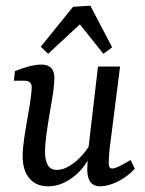

<svg xmlns="http://www.w3.org/2000/svg" viewBox="-20 -651 513 678"><path d="M150 7Q108 7 84 -21Q60 -49 60 -99Q60 -125 65 -159.5Q70 -194 76 -228Q82 -262 86 -286Q88 -301 90 -317Q92 -333 92 -343Q92 -355 85 -360.5Q78 -366 68 -366H29L33 -400Q60 -411 84 -417Q108 -423 126 -423Q172 -423 172 -376Q172 -368 171 -355.5Q170 -343 168 -326Q163 -294 156 -254Q149 -214 144 -177Q139 -140 139 -114Q139 -86 148.5 -68.5Q158 -51 181 -51Q203 -51 227 -66Q251 -81 272 -105Q293 -129 306 -156L312 -130Q286 -63 241.5 -28Q197 7 150 7ZM333 7Q312 7 300.5 -6.5Q289 -20 288 -50Q288 -62 289.5 -84.5Q291 -107 292 -125L326 -416H404L370 -148Q367 -127 365.5 -107Q364 -87 364 -74Q364 -56 376 -56Q385 -56 400.5 -63.5Q416 -71 441 -86L456 -55Q429 -26 395 -9.5Q361 7 333 7ZM124 -486 238 -627 299 -631 376 -484 345 -461 262 -565 150 -461Z"/></svg>

Font: Rasa
Style: Italic
Weight: 400
Italic angle: -7.10001°
Designer: Anna Giedrys (Yrsa+Rasa design), David Brezina (Yrsa art-direction, Rasa art-direction, design)
Foundry: Rosetta Type Foundry
Version: Version 2.004